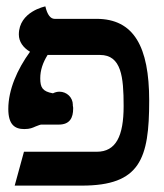

<svg xmlns="http://www.w3.org/2000/svg" viewBox="-20 -581 514 601"><path d="M367 -249C367 -155 343 -106 283 -106H55L26 0H236C419 0 447 -84 447 -266C447 -435 399 -522 282 -522H151C138 -522 128 -535 122 -561C122 -561 39 -545 39 -473C39 -451 52 -432 74 -419C34 -364 6 -300 6 -240C6 -190 27 -177 56 -177C74 -177 82 -181 91 -185C99 -188 106 -191 109 -191H164C199 -191 209 -213 209 -241C209 -244 209 -247 208 -250C208 -251 208 -252 208 -253C208 -276 189 -294 166 -294C159 -294 152 -292 146 -289C146 -289 145 -289 145 -289C113 -295 106 -307 106 -336C106 -361 114 -385 129 -409H293C360 -409 367 -340 367 -249Z"/></svg>

Font: Libertinus Serif Semibold
Style: Regular
Weight: 600
Designer: Philipp H. Poll, Khaled Hosny
Foundry: Caleb Maclennan
Version: Version 7.050;RELEASE